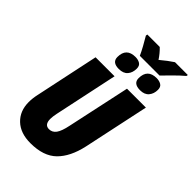

<svg xmlns="http://www.w3.org/2000/svg" viewBox="-311 -1181 1301 1301"><g transform="rotate(45 339.5 -530.5)"><path d="M546 -933Q569 -957 607.5 -995.5Q646 -1034 677 -1060L679 -1071H556Q516 -1045 466 -1003Q442 -1040 410 -1071H291L289 -1059Q307 -1029 326 -994.5Q345 -960 357 -933ZM607 -857Q607 -885 588.5 -896Q570 -907 545 -907Q458 -907 458 -820Q458 -769 523 -769Q565 -769 586 -794Q607 -819 607 -857ZM404 -857Q404 -885 385.5 -896Q367 -907 342 -907Q255 -907 255 -820Q255 -769 319 -769Q362 -769 383 -793.5Q404 -818 404 -857ZM533 -240 634 -714H453L356 -263Q343 -199 323.5 -172.5Q304 -146 273 -146Q230 -146 230 -202Q230 -224 237 -257L334 -714H152L55 -256Q46 -216 46 -179Q46 -94 100.5 -42Q155 10 251 10Q376 10 441 -54Q506 -118 533 -240Z"/></g></svg>

Font: Noto Sans Display SemiCondensed Black
Style: Italic
Weight: 900
Width: 4
Designer: Monotype Design team
Foundry: Monotype Imaging Inc.
Version: 1.000